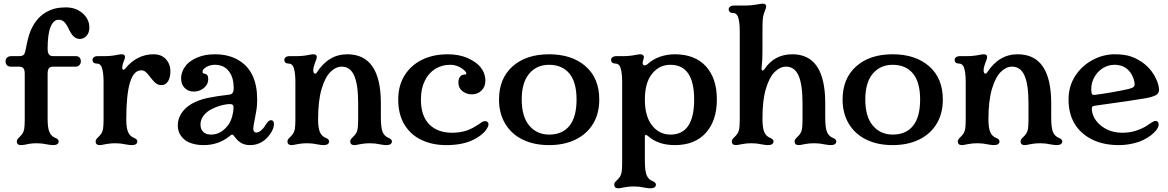

<svg xmlns="http://www.w3.org/2000/svg" viewBox="-20 -776 6328 1040"><path d="M71 -10Q71 -16 75 -22Q79 -28 85 -33Q95 -43 100 -50Q109 -63 111.5 -80.5Q114 -98 114 -130V-376Q114 -397 107 -406Q100 -415 83 -415H38Q25 -415 17.5 -423Q10 -431 10 -444Q10 -457 18.5 -464.5Q27 -472 43 -472H83Q103 -472 109.5 -480.5Q116 -489 120 -512Q131 -573 146 -610Q157 -637 177 -663.5Q197 -690 225 -707Q253 -724 279 -730Q305 -736 337 -736Q391 -736 427.5 -704Q464 -672 464 -627Q464 -598 448.5 -581.5Q433 -565 412 -565Q377 -565 354 -616Q341 -644 328.5 -656.5Q316 -669 297 -669Q270 -669 254 -630.5Q238 -592 238 -512Q238 -491 245 -481.5Q252 -472 268 -472H390Q404 -472 411 -464Q418 -456 418 -444Q418 -432 410 -423.5Q402 -415 390 -415H268Q251 -415 244.5 -406Q238 -397 238 -375V-130Q238 -83 248 -60Q258 -38 278 -30Q298 -22 298 -10Q298 -1 290.5 4.5Q283 10 268 10Q256 10 234 6Q208 0 180 0Q147 0 119 7Q114 8 107 9Q100 10 94 10Q71 10 71 -10Z M498 -10Q498 -16 502 -22Q506 -28 512 -33Q522 -43 527 -50Q536 -63 538.5 -80.5Q541 -98 541 -130V-332Q541 -385 531 -412Q527 -422 520 -427Q513 -432 501 -432Q492 -432 486.5 -437.5Q481 -443 481 -452Q481 -460 488.5 -466Q496 -472 511 -472H549Q583 -472 616 -479Q630 -482 640 -482Q657 -482 657 -467Q657 -458 646 -432Q642 -416 642 -412Q642 -398 649 -398Q652 -398 657 -403Q721 -482 812 -482Q854 -482 878.5 -455.5Q903 -429 903 -389Q903 -356 890 -335.5Q877 -315 854 -315Q839 -315 826.5 -323.5Q814 -332 797 -354Q780 -377 769.5 -386Q759 -395 744 -395Q664 -395 664 -130Q664 -83 674 -60Q684 -38 704 -30Q724 -22 724 -10Q724 -1 716.5 4.5Q709 10 694 10Q682 10 660 6Q634 0 606 0Q579 0 564 3Q549 6 546 6Q528 10 521 10Q498 10 498 -10Z M1001 -6Q977 -17 960 -40.5Q943 -64 943 -97Q943 -132 962.5 -162Q982 -192 1017 -213Q1055 -235 1105.5 -245.5Q1156 -256 1219 -263Q1234 -264 1240 -273Q1246 -282 1246 -299Q1246 -309 1244 -329Q1238 -372 1212.5 -398.5Q1187 -425 1144 -425Q1118 -425 1097.5 -413Q1077 -401 1077 -386Q1077 -379 1086 -377Q1108 -376 1108 -347Q1108 -319 1084.5 -299.5Q1061 -280 1030 -280Q999 -280 980 -300Q961 -320 961 -350Q961 -389 989 -424Q1010 -448 1050 -465Q1090 -482 1144 -482Q1222 -482 1277 -447Q1373 -387 1373 -237Q1373 -206 1369.5 -182.5Q1366 -159 1359 -125Q1352 -94 1352 -78Q1352 -68 1356.5 -63Q1361 -58 1369 -58Q1385 -58 1405 -80Q1410 -85 1418 -99L1430 -115Q1438 -125 1449 -125Q1455 -125 1459.5 -120Q1464 -115 1464 -106Q1464 -87 1453 -66Q1442 -45 1424 -27Q1387 10 1334 10Q1285 10 1256 -29Q1250 -37 1245.5 -42Q1241 -47 1238 -47Q1234 -47 1229 -43Q1224 -39 1223 -38Q1163 10 1083 10Q1036 10 1001 -6ZM1123 -47Q1178 -47 1217 -100Q1231 -120 1238 -147Q1245 -174 1245 -193Q1245 -205 1239.5 -209Q1234 -213 1217 -212Q1186 -209 1155 -197.5Q1124 -186 1104 -171Q1066 -141 1066 -101Q1066 -76 1081 -61.5Q1096 -47 1123 -47Z M1537 -10Q1537 -16 1541 -22Q1545 -28 1551 -33Q1561 -43 1566 -50Q1575 -63 1577.5 -80.5Q1580 -98 1580 -130V-332Q1580 -385 1570 -412Q1566 -422 1559 -427Q1552 -432 1540 -432Q1531 -432 1525.5 -437.5Q1520 -443 1520 -452Q1520 -460 1527.5 -466Q1535 -472 1550 -472H1588Q1622 -472 1655 -479Q1669 -482 1679 -482Q1696 -482 1696 -467Q1696 -458 1685 -432Q1677 -411 1677 -395Q1677 -377 1687 -377Q1692 -377 1695 -382Q1759 -482 1861 -482Q2043 -482 2043 -217V-140Q2043 -83 2053 -60Q2063 -38 2083 -30Q2103 -22 2103 -10Q2103 -1 2095.5 4.5Q2088 10 2073 10Q2061 10 2039 6Q2013 0 1985 0Q1958 0 1943 3Q1928 6 1925 6Q1907 10 1900 10Q1877 10 1877 -10Q1877 -16 1881 -22Q1885 -28 1891 -33Q1901 -43 1906 -50Q1915 -63 1917.5 -80.5Q1920 -98 1920 -130V-217Q1920 -318 1898.5 -366.5Q1877 -415 1831 -415Q1799 -415 1770 -386.5Q1741 -358 1722 -294Q1703 -230 1703 -130Q1703 -83 1713 -60Q1723 -38 1743 -30Q1763 -22 1763 -10Q1763 -1 1755.5 4.5Q1748 10 1733 10Q1721 10 1699 6Q1673 0 1645 0Q1618 0 1603 3Q1588 6 1585 6Q1567 10 1560 10Q1537 10 1537 -10Z M2137 -237Q2137 -312 2171.5 -367.5Q2206 -423 2266.5 -452.5Q2327 -482 2405 -482Q2468 -482 2515 -460.5Q2562 -439 2583 -412Q2609 -379 2609 -338Q2609 -306 2588 -285.5Q2567 -265 2536 -265Q2506 -265 2484.5 -282.5Q2463 -300 2463 -328Q2463 -349 2472 -360.5Q2481 -372 2496 -372Q2506 -372 2506 -378Q2506 -384 2497 -393Q2484 -406 2463.5 -415.5Q2443 -425 2418 -425Q2374 -425 2338 -403Q2302 -381 2281 -338.5Q2260 -296 2260 -237Q2260 -148 2305 -102.5Q2350 -57 2429 -57Q2501 -57 2554 -91L2575 -104Q2587 -113 2594 -116.5Q2601 -120 2609 -120Q2616 -120 2621 -115Q2626 -110 2626 -103Q2626 -96 2623 -90Q2606 -51 2546 -20Q2488 10 2397 10Q2322 10 2263 -18Q2204 -46 2170.5 -101.5Q2137 -157 2137 -237Z M2683 -237Q2683 -351 2756.5 -416.5Q2830 -482 2954 -482Q3078 -482 3152 -417Q3226 -352 3226 -237Q3226 -161 3192.5 -105.5Q3159 -50 3097.5 -20Q3036 10 2954 10Q2872 10 2811 -20Q2750 -50 2716.5 -106Q2683 -162 2683 -237ZM2955 -47Q3026 -47 3064.5 -94.5Q3103 -142 3103 -237Q3103 -331 3064 -378Q3025 -425 2954 -425Q2887 -425 2846.5 -377Q2806 -329 2806 -237Q2806 -144 2847 -95.5Q2888 -47 2955 -47Z M3307 224Q3307 218 3311 212Q3315 206 3321 201Q3331 191 3336 184Q3345 171 3347.5 153.5Q3350 136 3350 104V-332Q3350 -385 3340 -412Q3336 -422 3329 -427Q3322 -432 3310 -432Q3301 -432 3295.5 -437.5Q3290 -443 3290 -452Q3290 -460 3297.5 -466Q3305 -472 3320 -472H3358Q3392 -472 3425 -479Q3439 -482 3449 -482Q3458 -482 3463 -477.5Q3468 -473 3468 -466Q3468 -463 3466 -457Q3461 -442 3461 -436Q3461 -422 3472 -422Q3480 -422 3488 -429L3489 -430Q3516 -455 3554.5 -468.5Q3593 -482 3635 -482Q3744 -482 3803.5 -417Q3863 -352 3863 -237Q3863 -123 3803.5 -56.5Q3744 10 3635 10Q3544 10 3489 -40Q3483 -45 3478 -45Q3473 -45 3473 -37V94Q3473 151 3483 174Q3493 196 3513 204Q3533 212 3533 224Q3533 233 3525.5 238.5Q3518 244 3503 244Q3491 244 3469 240Q3443 234 3415 234Q3388 234 3373 237Q3358 240 3355 240Q3337 244 3330 244Q3307 244 3307 224ZM3612 -47Q3740 -47 3740 -237Q3740 -425 3611 -425Q3551 -425 3512 -376.5Q3473 -328 3473 -237Q3473 -146 3512 -96.5Q3551 -47 3612 -47Z M3944 -10Q3944 -16 3948 -22Q3952 -28 3958 -33Q3968 -43 3973 -50Q3982 -63 3984.5 -80.5Q3987 -98 3987 -130V-606Q3987 -659 3977 -686Q3973 -696 3966 -701Q3959 -706 3947 -706Q3938 -706 3932.5 -711.5Q3927 -717 3927 -726Q3927 -734 3934.5 -740Q3942 -746 3957 -746H4015Q4050 -746 4087 -753Q4102 -756 4113 -756Q4130 -756 4130 -741Q4130 -732 4119 -706Q4113 -690 4111.5 -669Q4110 -648 4110 -606V-501Q4110 -447 4106 -416L4105 -407Q4105 -394 4111 -394Q4116 -394 4121 -402Q4175 -482 4272 -482Q4450 -482 4450 -217V-140Q4450 -83 4460 -60Q4470 -38 4490 -30Q4510 -22 4510 -10Q4510 -1 4502.5 4.5Q4495 10 4480 10Q4468 10 4446 6Q4420 0 4392 0Q4365 0 4350 3Q4335 6 4332 6Q4314 10 4307 10Q4284 10 4284 -10Q4284 -16 4288 -22Q4292 -28 4298 -33Q4308 -43 4313 -50Q4322 -63 4324.5 -80.5Q4327 -98 4327 -130V-217Q4327 -318 4305.5 -366.5Q4284 -415 4238 -415Q4206 -415 4177 -387Q4148 -359 4129 -296.5Q4110 -234 4110 -136Q4110 -82 4120 -60Q4130 -38 4150 -30Q4170 -22 4170 -10Q4170 -1 4162.5 4.5Q4155 10 4140 10Q4128 10 4106 6Q4080 0 4052 0Q4025 0 4010 3Q3995 6 3992 6Q3974 10 3967 10Q3944 10 3944 -10Z M4544 -237Q4544 -351 4617.5 -416.5Q4691 -482 4815 -482Q4939 -482 5013 -417Q5087 -352 5087 -237Q5087 -161 5053.5 -105.5Q5020 -50 4958.5 -20Q4897 10 4815 10Q4733 10 4672 -20Q4611 -50 4577.5 -106Q4544 -162 4544 -237ZM4816 -47Q4887 -47 4925.5 -94.5Q4964 -142 4964 -237Q4964 -331 4925 -378Q4886 -425 4815 -425Q4748 -425 4707.5 -377Q4667 -329 4667 -237Q4667 -144 4708 -95.5Q4749 -47 4816 -47Z M5168 -10Q5168 -16 5172 -22Q5176 -28 5182 -33Q5192 -43 5197 -50Q5206 -63 5208.5 -80.5Q5211 -98 5211 -130V-332Q5211 -385 5201 -412Q5197 -422 5190 -427Q5183 -432 5171 -432Q5162 -432 5156.5 -437.5Q5151 -443 5151 -452Q5151 -460 5158.5 -466Q5166 -472 5181 -472H5219Q5253 -472 5286 -479Q5300 -482 5310 -482Q5327 -482 5327 -467Q5327 -458 5316 -432Q5308 -411 5308 -395Q5308 -377 5318 -377Q5323 -377 5326 -382Q5390 -482 5492 -482Q5674 -482 5674 -217V-140Q5674 -83 5684 -60Q5694 -38 5714 -30Q5734 -22 5734 -10Q5734 -1 5726.5 4.5Q5719 10 5704 10Q5692 10 5670 6Q5644 0 5616 0Q5589 0 5574 3Q5559 6 5556 6Q5538 10 5531 10Q5508 10 5508 -10Q5508 -16 5512 -22Q5516 -28 5522 -33Q5532 -43 5537 -50Q5546 -63 5548.5 -80.5Q5551 -98 5551 -130V-217Q5551 -318 5529.5 -366.5Q5508 -415 5462 -415Q5430 -415 5401 -386.5Q5372 -358 5353 -294Q5334 -230 5334 -130Q5334 -83 5344 -60Q5354 -38 5374 -30Q5394 -22 5394 -10Q5394 -1 5386.5 4.5Q5379 10 5364 10Q5352 10 5330 6Q5304 0 5276 0Q5249 0 5234 3Q5219 6 5216 6Q5198 10 5191 10Q5168 10 5168 -10Z M5873 -33Q5768 -100 5768 -237Q5768 -309 5804 -364.5Q5840 -420 5898 -451Q5956 -482 6018 -482Q6074 -482 6110.5 -468.5Q6147 -455 6180 -429Q6221 -396 6243 -347Q6258 -315 6258 -289Q6258 -273 6245 -263Q6231 -253 6187 -244Q6126 -233 5922 -205Q5904 -203 5899 -200Q5894 -197 5894 -188Q5894 -167 5904 -144.5Q5914 -122 5937 -101Q5986 -57 6061 -57Q6128 -57 6189 -93L6211 -108Q6213 -109 6222.5 -115Q6232 -121 6239 -121Q6247 -121 6251.5 -116Q6256 -111 6256 -102Q6256 -88 6243 -71Q6220 -41 6171 -17Q6146 -5 6111 2.5Q6076 10 6040 10Q5941 10 5873 -33ZM5910 -262Q5950 -267 6002 -276Q6054 -285 6093 -294Q6113 -299 6119.5 -304.5Q6126 -310 6126 -320Q6126 -333 6119 -352.5Q6112 -372 6100 -387Q6070 -425 6017 -425Q5983 -425 5954 -407Q5925 -389 5908 -358.5Q5891 -328 5891 -294Q5891 -275 5894 -268Q5897 -261 5910 -262Z"/></svg>

Font: Raigarh Medium
Style: Regular
Weight: 500
Designer: jaikishan Patel
Foundry: MagicType
Version: Version 1.000